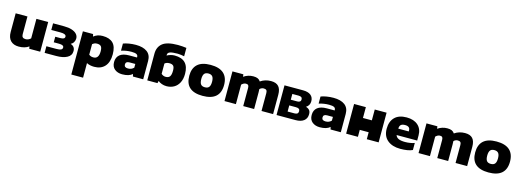

<svg xmlns="http://www.w3.org/2000/svg" viewBox="0 -1698 8021 2961"><g transform="rotate(15 4010.5 -217.0)"><path d="M40 -175V-474H228V-190Q228 -158 243.5 -143Q259 -128 291 -128Q313 -128 335 -138Q357 -148 371 -163V-474H559V0H383L378 -36Q313 10 217 10Q133 10 86.5 -37.5Q40 -85 40 -175Z M629 0V-106H788Q838 -106 861 -117Q884 -128 884 -154Q884 -194 807 -194H723V-283H803Q840 -283 857.5 -293Q875 -303 875 -325Q875 -346 852.5 -357Q830 -368 784 -368H637V-474H814Q887 -474 938 -457Q989 -440 1016 -410Q1043 -380 1043 -340Q1043 -308 1027 -280.5Q1011 -253 981 -238Q1053 -215 1053 -142Q1053 -71 987.5 -35.5Q922 0 814 0Z M1113 -474H1276L1285 -436Q1315 -460 1349.5 -472Q1384 -484 1429 -484Q1538 -484 1594 -428.5Q1650 -373 1650 -249Q1650 -123 1589.5 -56.5Q1529 10 1421 10Q1387 10 1355.5 3Q1324 -4 1301 -17V216H1113ZM1458 -246Q1458 -303 1438.5 -325Q1419 -347 1375 -347Q1353 -347 1335.5 -340Q1318 -333 1301 -319V-151Q1318 -138 1334 -132.5Q1350 -127 1373 -127Q1458 -127 1458 -246Z M1700 -142Q1700 -218 1750.5 -259Q1801 -300 1901 -300H2024V-309Q2024 -337 2000.5 -350Q1977 -363 1920 -363Q1838 -363 1758 -338V-451Q1795 -466 1849 -475Q1903 -484 1958 -484Q2074 -484 2138.5 -436.5Q2203 -389 2203 -292V0H2039L2030 -38Q1976 10 1868 10Q1795 10 1747.5 -28.5Q1700 -67 1700 -142ZM2024 -138V-197H1933Q1901 -197 1886 -185Q1871 -173 1871 -148Q1871 -100 1932 -100Q1989 -100 2024 -138Z M2721 -506Q2701 -511 2669 -515Q2637 -519 2614 -519Q2530 -519 2493 -505.5Q2456 -492 2456 -458V-447Q2480 -461 2513 -470.5Q2546 -480 2578 -480Q2805 -480 2805 -247Q2805 -165 2775.5 -107Q2746 -49 2694 -19.5Q2642 10 2576 10Q2536 10 2500 -3Q2464 -16 2440 -37L2431 0H2268V-426Q2268 -533 2340 -591.5Q2412 -650 2585 -650Q2611 -650 2656.5 -647Q2702 -644 2721 -640ZM2456 -155Q2487 -126 2526 -126Q2573 -126 2593 -154Q2613 -182 2613 -246Q2613 -303 2593.5 -323.5Q2574 -344 2530 -344Q2484 -344 2456 -319Z M2875 -237Q2875 -358 2944 -421Q3013 -484 3152 -484Q3292 -484 3361.5 -421Q3431 -358 3431 -237Q3431 10 3152 10Q2875 10 2875 -237ZM3239 -237Q3239 -294 3218.5 -320.5Q3198 -347 3152 -347Q3107 -347 3087 -320.5Q3067 -294 3067 -237Q3067 -179 3087 -153Q3107 -127 3152 -127Q3198 -127 3218.5 -153Q3239 -179 3239 -237Z M3501 -474H3675L3680 -436Q3750 -484 3834 -484Q3878 -484 3905 -471.5Q3932 -459 3948 -433Q4021 -484 4116 -484Q4199 -484 4238 -440.5Q4277 -397 4277 -308V0H4092V-286Q4092 -318 4079 -331.5Q4066 -345 4036 -345Q4018 -345 4001 -337.5Q3984 -330 3972 -317Q3974 -300 3974 -267V0H3800V-289Q3800 -319 3789.5 -332Q3779 -345 3752 -345Q3717 -345 3683 -311V0H3501Z M4332 -474H4628Q4709 -474 4752 -440Q4795 -406 4795 -343Q4795 -308 4780 -282Q4765 -256 4738 -241Q4776 -228 4795 -205.5Q4814 -183 4814 -141Q4814 -74 4767 -37Q4720 0 4634 0H4332ZM4585 -285Q4643 -285 4643 -330Q4643 -354 4628.5 -365.5Q4614 -377 4581 -377H4483V-285ZM4592 -96Q4623 -96 4638 -108Q4653 -120 4653 -147Q4653 -171 4638 -182.5Q4623 -194 4588 -194H4483V-96Z M4855 -142Q4855 -218 4905.5 -259Q4956 -300 5056 -300H5179V-309Q5179 -337 5155.5 -350Q5132 -363 5075 -363Q4993 -363 4913 -338V-451Q4950 -466 5004 -475Q5058 -484 5113 -484Q5229 -484 5293.5 -436.5Q5358 -389 5358 -292V0H5194L5185 -38Q5131 10 5023 10Q4950 10 4902.5 -28.5Q4855 -67 4855 -142ZM5179 -138V-197H5088Q5056 -197 5041 -185Q5026 -173 5026 -148Q5026 -100 5087 -100Q5144 -100 5179 -138Z M5443 -474H5631V-301H5773V-474H5962V0H5773V-111H5631V0H5443Z M6027 -236Q6027 -352 6092 -418Q6157 -484 6282 -484Q6397 -484 6463 -425Q6529 -366 6529 -264V-181H6200Q6212 -144 6249.5 -127.5Q6287 -111 6354 -111Q6394 -111 6435.5 -118Q6477 -125 6503 -136V-23Q6433 10 6308 10Q6180 10 6103.5 -53.5Q6027 -117 6027 -236ZM6367 -283V-300Q6367 -364 6288 -364Q6241 -364 6220.5 -344Q6200 -324 6200 -283Z M6599 -474H6773L6778 -436Q6848 -484 6932 -484Q6976 -484 7003 -471.5Q7030 -459 7046 -433Q7119 -484 7214 -484Q7297 -484 7336 -440.5Q7375 -397 7375 -308V0H7190V-286Q7190 -318 7177 -331.5Q7164 -345 7134 -345Q7116 -345 7099 -337.5Q7082 -330 7070 -317Q7072 -300 7072 -267V0H6898V-289Q6898 -319 6887.5 -332Q6877 -345 6850 -345Q6815 -345 6781 -311V0H6599Z M7440 -237Q7440 -358 7509 -421Q7578 -484 7717 -484Q7857 -484 7926.5 -421Q7996 -358 7996 -237Q7996 10 7717 10Q7440 10 7440 -237ZM7804 -237Q7804 -294 7783.5 -320.5Q7763 -347 7717 -347Q7672 -347 7652 -320.5Q7632 -294 7632 -237Q7632 -179 7652 -153Q7672 -127 7717 -127Q7763 -127 7783.5 -153Q7804 -179 7804 -237Z"/></g></svg>

Font: Kanit Bold
Style: Regular
Weight: 700
Designer: Katatrad Team
Foundry: CadsonDemak
Version: Version 1.000